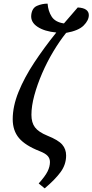

<svg xmlns="http://www.w3.org/2000/svg" viewBox="-20 -824 509 1057"><path d="M226 213 193 186Q229 146 242 119.5Q255 93 255 68Q255 48 242 34Q229 20 198 8Q119 -23 84.5 -64Q50 -105 50 -168Q50 -239 82 -318Q114 -397 168.5 -479.5Q223 -562 290 -645Q225 -651 186.5 -676.5Q148 -702 152 -741Q156 -780 184 -792Q212 -804 242 -804Q245 -763 264.5 -732.5Q284 -702 332 -695Q351 -717 370 -739Q389 -761 408 -783Q440 -781 454.5 -770Q469 -759 469 -741Q469 -712 440.5 -683.5Q412 -655 344 -643Q308 -598 273.5 -540.5Q239 -483 212 -420.5Q185 -358 169 -299Q153 -240 153 -192Q153 -149 172.5 -123Q192 -97 241 -77Q301 -53 322.5 -28Q344 -3 344 32Q344 82 313.5 123.5Q283 165 226 213Z"/></svg>

Font: Noto Serif ExtraCondensed Medium
Style: Italic
Weight: 500
Width: 2
Italic angle: -12°
Designer: Monotype Design Team
Foundry: Monotype Imaging Inc.
Version: Version 2.013; ttfautohint (v1.8.4.7-5d5b)